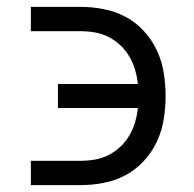

<svg xmlns="http://www.w3.org/2000/svg" viewBox="-20 -540 565 560"><path d="M70 0V-71H214Q236 -71 256.5 -74.5Q277 -78 296 -87.5Q315 -97 330.5 -111.5Q346 -126 357 -144.5Q368 -163 374 -183.5Q380 -204 382 -225H149V-295H382Q380 -316 374 -336.5Q368 -357 357 -375.5Q346 -394 330.5 -408.5Q315 -423 296 -432.5Q277 -442 256.5 -445.5Q236 -449 214 -449H70V-520H214Q248 -520 282 -513.5Q316 -507 346 -491Q376 -475 399.5 -449.5Q423 -424 437.5 -393Q452 -362 457.5 -328Q463 -294 463 -260Q463 -226 457.5 -192Q452 -158 437.5 -127Q423 -96 399.5 -70.5Q376 -45 346 -29Q316 -13 282 -6.5Q248 0 214 0Z"/></svg>

Font: Iosevka Pride
Style: Regular
Weight: 400
Monospace: yes
Designer: Belleve Invis
Foundry: Belleve Invis
Version: Version 30.3.1; ttfautohint (v1.8.4)